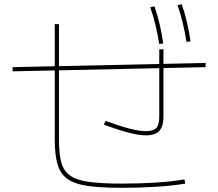

<svg xmlns="http://www.w3.org/2000/svg" viewBox="-20 -875 1040 915"><path d="M561 20Q461 20 398 11Q335 2 301 -22.5Q267 -47 254 -92.5Q241 -138 241 -210V-760H261V-210Q261 -143 272 -101.5Q283 -60 314.5 -38Q346 -16 405.5 -8Q465 0 561 0Q648 0 724.5 -5Q801 -10 859 -20L863 0Q803 10 725.5 15Q648 20 561 20ZM40 -535V-555L960 -575V-555ZM676 -230Q642 -230 593.5 -242.5Q545 -255 475 -281L483 -299Q551 -274 597.5 -262Q644 -250 676 -250Q711 -250 725 -265Q739 -280 739 -320V-571V-640H759V-571V-320Q759 -273 739.5 -251.5Q720 -230 676 -230ZM739 -665Q731 -713 721 -755.5Q711 -798 696 -840L716 -845Q731 -802 741 -759Q751 -716 758 -668ZM869 -675Q861 -723 851 -765.5Q841 -808 826 -850L846 -855Q861 -812 871 -769Q881 -726 888 -678Z"/></svg>

Font: M PLUS 1 Code Thin
Style: Regular
Weight: 250
Designer: Coji Morishita
Foundry: UNDERFOREST DESIGN
Version: Version 1.002